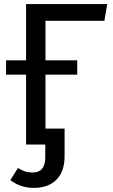

<svg xmlns="http://www.w3.org/2000/svg" viewBox="-20 -709 556 942"><path d="M492.2 -606.9H203.1V-413.1H358.9V-342.8H203.1V-78.1H296.9V57.1Q296.9 133.3 256.6 173.1Q216.3 212.9 146 212.9Q80.6 212.9 30.8 174.8L67.9 115.2Q86.9 126.5 102.5 131.8Q118.2 137.2 141.1 137.2Q202.1 137.2 202.1 63V0H107.9V-342.8H9.8V-413.1H107.9V-689H505.9Z"/></svg>

Font: FiraGO
Style: Regular
Weight: 400
Designer: bBox Type
Foundry: bBox Type GmbH
Version: Version 1.001;PS 001.001;hotconv 1.0.88;makeotf.lib2.5.64775